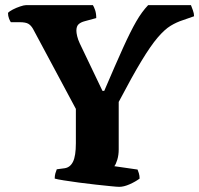

<svg xmlns="http://www.w3.org/2000/svg" viewBox="-20 -724 772 744"><path d="M442 0Q434 0 409.5 -2.5Q385 -5 352 -8.5Q319 -12 286 -16.5Q253 -21 227.5 -25Q202 -29 192 -32Q192 -43 194.5 -52Q197 -61 200 -68L230 -72Q252 -75 263 -97.5Q274 -120 274 -169V-302L108 -612Q100 -626 89.5 -632Q79 -638 56 -638H22Q19 -642 15 -652Q11 -662 11 -674Q16 -680 29.5 -687Q43 -694 58 -699Q73 -704 80 -704H340Q344 -698 348.5 -685Q353 -672 353 -654L309 -642Q293 -638 284.5 -630Q276 -622 276 -605Q276 -597 279 -584Q282 -571 289 -556L377 -372H384Q428 -475 457 -539Q486 -603 508 -641Q530 -679 554 -704H720Q723 -696 727.5 -684Q732 -672 732 -661L689 -646Q664 -638 641 -624Q618 -610 591 -578.5Q564 -547 528 -487.5Q492 -428 440 -329V-145Q440 -123 434.5 -105Q429 -87 423 -80L513 -67Q515 -63 518 -53Q521 -43 521 -32Q505 -20 482.5 -10Q460 0 442 0Z"/></svg>

Font: Texturina ExtraBold
Style: Regular
Weight: 800
Designer: Guillermo Torres Carreño
Foundry: Omnibus-Type
Version: Version 1.002; ttfautohint (v1.8.3)